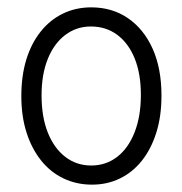

<svg xmlns="http://www.w3.org/2000/svg" viewBox="-20 -488 496 522"><path d="M230 14Q188 14 152.5 -3Q117 -20 91.5 -52Q66 -84 52 -128Q38 -172 38 -227Q38 -282 51.5 -326Q65 -370 90.5 -402Q116 -434 151 -451Q186 -468 228 -468Q285 -468 328 -438.5Q371 -409 395 -355.5Q419 -302 419 -228Q419 -172 405 -127.5Q391 -83 366 -51.5Q341 -20 306.5 -3Q272 14 230 14ZM228 -38Q268 -38 298.5 -61.5Q329 -85 346 -128.5Q363 -172 363 -230Q363 -288 346 -329.5Q329 -371 298.5 -393.5Q268 -416 227 -416Q188 -416 157.5 -393Q127 -370 110 -328Q93 -286 93 -229Q93 -170 110 -127.5Q127 -85 157.5 -61.5Q188 -38 228 -38Z"/></svg>

Font: Fredoka SemiCondensed Light
Style: Regular
Weight: 300
Width: 4
Designer: Ben Nathan
Foundry: Milena B. Brandão, Ben Nathan
Version: Version 2.001